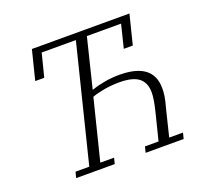

<svg xmlns="http://www.w3.org/2000/svg" viewBox="-121 -840 1046 982"><g transform="rotate(-20 402.0 -349.0)"><path d="M141 -32H216L373 -664H187L155 -538H106L146 -698H677L637 -538H588L619 -664H433L367 -396H370Q405 -408 443 -414.5Q481 -421 520 -421Q704 -421 704 -282Q704 -272 703.5 -262Q703 -252 701 -239.5Q699 -227 695.5 -211.5Q692 -196 686 -175L651 -32H726L718 0H511L519 -32H593L630 -180Q639 -218 642.5 -240Q646 -262 646 -280Q646 -333 613 -359Q580 -385 508 -385Q466 -385 427.5 -378.5Q389 -372 358 -361L276 -32H351L343 0H133Z"/></g></svg>

Font: IBM Plex Serif Light
Style: Italic
Weight: 300
Italic angle: -14°
Designer: Mike Abbink, Paul van der Laan, Pieter van Rosmalen
Foundry: Bold Monday
Version: Version 3.001